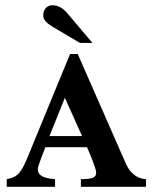

<svg xmlns="http://www.w3.org/2000/svg" viewBox="-20 -717 585 737"><path d="M290.5 0V-29.3Q323.2 -29.3 336.2 -34.7Q349.1 -40 349.1 -52.7Q349.1 -55.7 348.1 -61.3Q347.2 -66.9 343.5 -77.9Q339.8 -88.9 333 -106.7Q326.2 -124.5 314 -151.9H154.3Q146 -131.3 139.6 -114.3Q134.3 -99.6 129.6 -86.2Q125 -72.8 125 -68.8Q125 -50.3 140.9 -41Q156.7 -31.7 191.4 -29.3V0H5.9V-29.3Q18.6 -31.7 28.6 -35.4Q38.6 -39.1 47.6 -47.1Q56.6 -55.2 64.9 -69.1Q73.2 -83 82.5 -105L249 -509.8H278.3L463.4 -88.4Q470.7 -71.8 480 -60.8Q489.3 -49.8 499.5 -42.7Q509.8 -35.6 520.3 -32.7Q530.8 -29.8 540.5 -29.3V0ZM229 -341.8 169.9 -194.8H294.9ZM287.1 -552.2 182.6 -613.8Q164.1 -625 155 -635.3Q146 -645.5 146 -658.2Q146 -674.3 155.5 -685.5Q165 -696.8 181.6 -696.8Q196.3 -696.8 210.2 -689.7Q224.1 -682.6 236.8 -668L335 -552.2Z"/></svg>

Font: Scheherazade
Style: Bold
Weight: 700
Version: Version 2.100 (build 932/914)